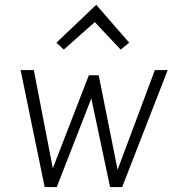

<svg xmlns="http://www.w3.org/2000/svg" viewBox="-20 -758 700 778"><path d="M63.5 -474H117L194 -76L340 -453H380L456.5 -70L607.5 -474H659.5L475 0H426L350 -359L210 0H161ZM238.5 -557 208.5 -585 370 -738.5 503.5 -585 469 -557 364 -668.5Z"/></svg>

Font: Karla Light
Style: Italic
Weight: 300
Italic angle: -8°
Designer: Jonathan Pinhorn
Version: Version 2.004;gftools[0.9.33]